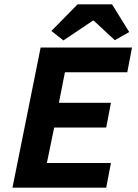

<svg xmlns="http://www.w3.org/2000/svg" viewBox="-20 -873 640 893"><path d="M38 0 169 -652H594L572 -537H282L254 -395H496L474 -280H232L198 -115H496L474 0ZM275 -685 219 -729 341 -853H501L581 -724L514 -686L416 -777H412Z"/></svg>

Font: Source Code Pro ExtraLight
Style: Bold Italic
Weight: 700
Italic angle: -11°
Monospace: yes
Version: Version 1.016;hotconv 1.0.116;makeotfexe 2.5.65601